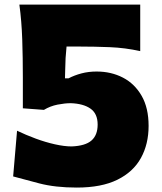

<svg xmlns="http://www.w3.org/2000/svg" viewBox="-20 -805 709 841"><path d="M316.4 16.6Q222.2 16.6 152.1 -1.7Q82 -20 37.6 -32.2L54.7 -232.4Q93.3 -213.9 136.2 -198Q179.2 -182.1 220.5 -172.9Q261.7 -163.6 293.9 -163.6Q354 -166 380.9 -189.7Q407.7 -213.4 407.7 -259.3Q407.7 -307.1 376.5 -329.1Q345.2 -351.1 290 -353Q264.2 -353 231.9 -346.7Q199.7 -340.3 172.4 -323.7L80.1 -330.6V-466.3Q80.1 -551.8 77.4 -632.1Q74.7 -712.4 64.9 -784.7H594.2V-581.1Q527.8 -595.7 460.7 -598.4Q393.6 -601.1 327.6 -601.1H271.5Q266.1 -551.3 265.6 -499.5L264.6 -461.9H280.3Q306.6 -475.6 337.2 -483.6Q367.7 -491.7 403.3 -491.7Q466.8 -491.7 518.3 -465.1Q569.8 -438.5 600.3 -385.5Q630.9 -332.5 630.9 -253.4Q630.9 -173.8 597.2 -112.8Q563.5 -51.8 493.9 -17.6Q424.3 16.6 316.4 16.6Z"/></svg>

Font: Pinar ExtraBold
Style: Regular
Weight: 800
Designer: Amin Abedi
Version: Version 3.000